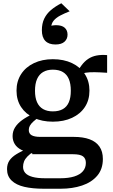

<svg xmlns="http://www.w3.org/2000/svg" viewBox="-20 -910 688 1174"><path d="M355 -890 406 -841Q373 -828 347.5 -814.5Q322 -801 307.5 -783Q293 -765 293 -740L278 -746Q288 -752 300 -754Q312 -756 323 -756Q358 -756 375.5 -740.5Q393 -725 393 -698Q393 -672 374.5 -655Q356 -638 319 -638Q278 -638 257 -660Q236 -682 236 -725Q236 -766 250.5 -796Q265 -826 291.5 -848.5Q318 -871 355 -890ZM635 -465Q591 -468 559 -468.5Q527 -469 504.5 -465.5Q482 -462 464 -453L447 -455Q461 -487 479 -511Q497 -535 519.5 -550Q542 -565 570.5 -570.5Q599 -576 635 -573ZM303 -166Q237 -166 187 -189.5Q137 -213 109 -255.5Q81 -298 81 -356Q81 -413 109 -456.5Q137 -500 187.5 -524Q238 -548 303 -548Q370 -548 420.5 -524Q471 -500 499 -456.5Q527 -413 527 -356Q527 -298 499 -255.5Q471 -213 420.5 -189.5Q370 -166 303 -166ZM303 -229Q340 -229 364.5 -243Q389 -257 401 -285Q413 -313 413 -355Q413 -398 401 -426.5Q389 -455 364.5 -469.5Q340 -484 303 -484Q268 -484 243.5 -469.5Q219 -455 206.5 -426.5Q194 -398 194 -355Q194 -313 206.5 -285Q219 -257 243.5 -243Q268 -229 303 -229ZM246 244Q179 244 129 232.5Q79 221 51 194Q23 167 23 124Q23 94 37 72.5Q51 51 80 33Q109 15 156 -4L186 16Q162 32 147.5 47Q133 62 127 77.5Q121 93 121 110Q121 132 134.5 147.5Q148 163 178 171.5Q208 180 257 180H348Q399 180 434 169Q469 158 487 137Q505 116 505 86Q505 59 487.5 46Q470 33 426 33H177L178 28Q137 20 110 6Q83 -8 70 -29.5Q57 -51 57 -78Q57 -107 72 -131Q87 -155 115 -175.5Q143 -196 183 -214L218 -193Q197 -179 183 -166Q169 -153 162.5 -141Q156 -129 156 -115Q156 -93 173.5 -83Q191 -73 227 -73H431Q488 -73 527.5 -58.5Q567 -44 588 -14Q609 16 609 62Q609 124 574.5 164.5Q540 205 481.5 224.5Q423 244 351 244Z"/></svg>

Font: Roboto Serif 20pt Medium
Style: Regular
Weight: 500
Version: Version 1.008